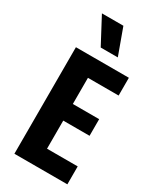

<svg xmlns="http://www.w3.org/2000/svg" viewBox="-221 -959 858 1030"><g transform="rotate(30 207.5 -443.5)"><path d="M58 0V-660H386V-550H196V-388H359V-285H196V-111H386V0ZM174 -725 88 -887H221L280 -725Z"/></g></svg>

Font: Bricolage Grotesque 12pt Condensed Bricolage Grotesque 10pt Condensed Regular
Style: Bold
Weight: 700
Width: 3
Designer: Mathieu Triay
Foundry: Atelier Triay
Version: Version 1.001; ttfautohint (v1.8.4.7-5d5b);gftools[0.9.33.de